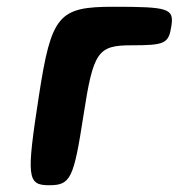

<svg xmlns="http://www.w3.org/2000/svg" viewBox="-20 -548 529 568"><path d="M487 -471C495 -523 479 -528 316 -528C153 -528 132 -504 95 -264C58 -24 60 0 125 0C189 0 198 -19 227 -207C256 -395 269 -414 369 -414C468 -414 479 -419 487 -471Z"/></svg>

Font: Asimov Print
Style: AIt
Weight: 500
Designer: Google
Version: Version 2.000980: 2014